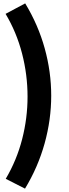

<svg xmlns="http://www.w3.org/2000/svg" viewBox="-20 -914 408 1136"><path d="M13 -832 129 -894Q206 -767 244.5 -628Q283 -489 283 -348Q283 -206 244 -65.5Q205 75 128 202L14 144Q79 34 111 -90.5Q143 -215 143 -342Q143 -472 110.5 -597.5Q78 -723 13 -832Z"/></svg>

Font: Yaldevi
Style: Bold
Weight: 700
Designer: Sol Matas, Rajitha Manaperi, Kosala Senevirathne
Foundry: Mooniak
Version: Version 1.100